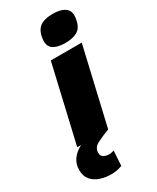

<svg xmlns="http://www.w3.org/2000/svg" viewBox="-303 -790 889 1086"><g transform="rotate(-30 142.0 -247.0)"><path d="M227 -544Q176 -544 148.5 -563.5Q121 -583 127 -629Q134 -681 163 -702Q192 -723 247 -723Q299 -723 326.5 -702.5Q354 -682 348 -640Q341 -584 311 -564Q281 -544 227 -544ZM82 229Q44 229 10.5 218Q-23 207 -44 182.5Q-65 158 -65 118Q-65 78 -43.5 48.5Q-22 19 15 0H-10L106 -500H308L192 0Q144 18 110.5 35.5Q77 53 77 87Q77 108 92 116.5Q107 125 127 125Q137 125 144.5 123Q152 121 159 119L153 216Q135 223 117 226Q99 229 82 229Z"/></g></svg>

Font: Work Sans ExtraBold
Style: Italic
Weight: 800
Italic angle: -13°
Designer: Wei Huang
Foundry: Wei Huang
Version: Version 2.012; ttfautohint (v1.8.3)